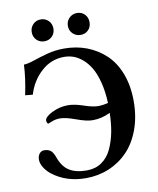

<svg xmlns="http://www.w3.org/2000/svg" viewBox="-91 -896 807 979"><g transform="rotate(-10 312.5 -406.5)"><path d="M451.2 -294.9Q406.2 -272.9 359.9 -272.9Q328.6 -272.9 276.9 -292Q225.1 -311 195.8 -311Q172.9 -311 153.3 -302.7L133.8 -294.9Q130.9 -294.9 127.9 -300.3Q125 -305.7 125 -312Q125 -330.6 164.6 -350.3Q204.1 -370.1 247.1 -370.1Q281.2 -370.1 326.7 -354.5Q372.1 -338.9 399.9 -338.9Q422.9 -338.9 451.2 -346.2Q448.7 -405.3 436.8 -452.4Q424.8 -499.5 407.2 -529.5Q389.6 -559.6 366.5 -579.6Q343.3 -599.6 319.8 -607.9Q296.4 -616.2 271 -616.2Q203.1 -616.2 152.1 -569.3Q101.1 -522.5 81.1 -454.1L42 -458Q60.5 -546.4 63 -612.8Q85.4 -613.8 118.4 -625.2Q151.4 -636.7 192.4 -647.5Q233.4 -658.2 278.8 -658.2Q341.8 -658.2 396 -637.5Q450.2 -616.7 492.2 -577.1Q534.2 -537.6 558.1 -474.9Q582 -412.1 582 -333Q582 -252.4 557.9 -186.5Q533.7 -120.6 491.9 -77.4Q450.2 -34.2 394.5 -11Q338.9 12.2 274.9 12.2Q173.3 12.2 102.1 -43Q81.1 -59.1 67.4 -81.1Q54.2 -102.5 54.2 -122.1Q54.2 -141.1 64 -153.1Q73.7 -165 87.9 -165Q109.4 -165 122.1 -154.8Q134.3 -145 143.1 -120.1Q161.1 -68.4 195.6 -47.1Q230 -25.9 286.1 -25.9Q330.6 -25.9 363.3 -48.6Q396 -71.3 414.3 -110.8Q432.6 -150.4 441.4 -196Q450.2 -241.7 451.2 -294.9ZM130.9 -768.1Q130.9 -792.5 147 -808.8Q163.1 -825.2 187 -825.2Q210.9 -825.2 227.1 -808.8Q243.2 -792.5 243.2 -768.1Q243.2 -744.1 227.1 -728Q210.9 -711.9 187 -711.9Q163.1 -711.9 147 -728Q130.9 -744.1 130.9 -768.1ZM375 -825.2Q398.9 -825.2 414.6 -808.8Q430.2 -792.5 430.2 -768.1Q430.2 -743.7 414.6 -727.8Q398.9 -711.9 375 -711.9Q350.6 -711.9 334.2 -728Q317.9 -744.1 317.9 -768.1Q317.9 -792 334.2 -808.6Q350.6 -825.2 375 -825.2Z"/></g></svg>

Font: Linux Libertine G
Style: Bold
Weight: 700
Designer: Philipp H. Poll
Foundry: Philipp H. Poll
Version: Version 5.0.3